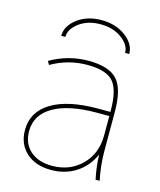

<svg xmlns="http://www.w3.org/2000/svg" viewBox="-111 -810 750 900"><g transform="rotate(15 263.5 -360.0)"><path d="M436 -610H416Q416 -648 374.5 -679Q333 -710 271 -710Q209 -710 167.5 -679Q126 -648 126 -610H106Q106 -658 153.5 -694Q201 -730 271 -730Q340 -730 388 -694Q436 -658 436 -610ZM422 -115H420Q394 -57 342 -23.5Q290 10 221 10Q146 10 101 -31Q56 -72 56 -140Q56 -228 135.5 -276.5Q215 -325 361 -325H421V-330Q421 -432 386.5 -471Q352 -510 261 -510Q167 -510 86 -463L76 -480Q162 -530 261 -530Q360 -530 400.5 -486Q441 -442 441 -330V-140Q441 -70 456 0H436Q423 -62 422 -115ZM76 -140Q76 -80 115 -45Q154 -10 221 -10Q308 -10 364.5 -66.5Q421 -123 421 -210V-305H361Q225 -305 150.5 -262Q76 -219 76 -140Z"/></g></svg>

Font: M PLUS 1p Thin
Style: Regular
Weight: 250
Version: Version 1.062